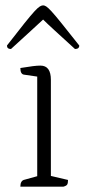

<svg xmlns="http://www.w3.org/2000/svg" viewBox="-20 -697 324 717"><path d="M56 0Q56 -23 72 -26L119 -39V-411L71 -418Q56 -419 56 -443Q87 -448 103 -450Q119 -452 131 -452Q170 -452 170 -399V-40L234 -25Q234 -13 231 -8Q228 -3 217 0ZM141 -677Q146 -677 152.5 -673Q159 -669 172 -655Q185 -641 209.5 -610.5Q234 -580 276 -527Q276 -514 260 -514Q213 -557 184.5 -583Q156 -609 141 -624Q125 -609 96.5 -583Q68 -557 21 -514Q6 -514 6 -527Q47 -580 71.5 -610.5Q96 -641 109 -655Q122 -669 129 -673Q136 -677 141 -677Z"/></svg>

Font: Petrona ExtraLight
Style: Regular
Weight: 200
Designer: Ringo R. Seeber
Foundry: Ringo R. Seeber
Version: Version 2.001; ttfautohint (v1.8.3)